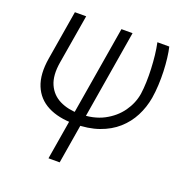

<svg xmlns="http://www.w3.org/2000/svg" viewBox="-138 -668 974 1022"><g transform="rotate(20 349.0 -156.5)"><path d="M113.3 -545.9H177.2L130.4 -267.1Q117.7 -190.4 139.4 -141.6Q161.1 -92.8 208.5 -69.3Q255.9 -45.9 319.8 -45.9Q399.9 -45.9 457.3 -75.9Q514.6 -106 549.1 -154.5Q583.5 -203.1 592.3 -258.3Q596.7 -289.1 597.9 -325.9Q599.1 -362.8 597.4 -401.4Q595.7 -439.9 591.6 -477.1Q587.4 -514.2 580.6 -545.9H647.9Q654.3 -519.5 658.4 -484.9Q662.6 -450.2 664.1 -411.6Q665.5 -373 663.6 -333.5Q661.6 -293.9 655.8 -258.3Q646 -201.7 620.6 -152.3Q595.2 -103 553.2 -65.7Q511.2 -28.3 451.4 -7.3Q391.6 13.7 312.5 13.7Q222.7 13.7 162.4 -17.6Q102.1 -48.8 76.7 -111.3Q51.3 -173.8 66.9 -267.1ZM377 -545.9H439.9L310.5 232.9H247.1Z"/></g></svg>

Font: Inter Tight Light
Style: Italic
Weight: 300
Italic angle: -9.39999°
Designer: Rasmus Andersson
Foundry: rsms
Version: Version 3.004